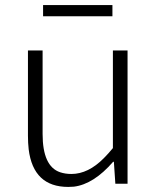

<svg xmlns="http://www.w3.org/2000/svg" viewBox="-20 -735 630 768"><path d="M252.9 12.7Q113.3 12.7 94.7 -137.7Q91.8 -163.1 91.8 -192.4V-533.2H150.4V-199.2Q150.4 -69.3 220.7 -45.9Q241.2 -39.1 265.6 -39.1Q333 -39.1 395.5 -102.5Q413.1 -120.1 431.6 -142.6V-533.2H490.2V0H441.4L435.5 -87.9H432.6Q354.5 2 275.4 11.7Q263.7 12.7 252.9 12.7ZM152.3 -669.9V-714.8H429.7V-669.9Z"/></svg>

Font: Taipei Sans TC Beta Light
Style: Regular
Weight: 300
Designer: JT Foundry
Foundry: JT Foundry
Version: Version 1.000